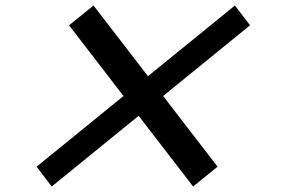

<svg xmlns="http://www.w3.org/2000/svg" viewBox="-20 -729 1040 698"><path d="M682 -51 484 -308 168 -51 113 -123 429 -380 231 -637 320 -709 518 -452 834 -709 889 -637 573 -380 771 -123Z"/></svg>

Font: KaiGen Gothic CN Bold
Style: Bold
Weight: 700
Designer: Ryoko NISHIZUKA  (kana & ideographs); Paul D. Hunt (Latin, Greek & Cyrillic); Wenlong ZHANG  (bopomofo); Sandoll Communi
Foundry: Adobe Systems Incorporated
Version: Version 1.002.20150501